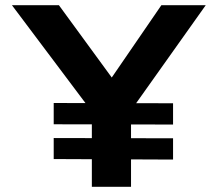

<svg xmlns="http://www.w3.org/2000/svg" viewBox="-20 -720 839 740"><path d="M334 0V-335L346 -274L26 -700H207L446 -373L379 -375L602 -700H773L474 -279L485 -343V0ZM187 -107V-188L647 -187V-105ZM187 -241V-323L647 -322V-240Z"/></svg>

Font: Lexend Exa SemiBold
Style: Regular
Weight: 600
Designer: Bonnie Shaver-Troup, Thomas Jockin
Foundry: Lexend
Version: Version 1.007